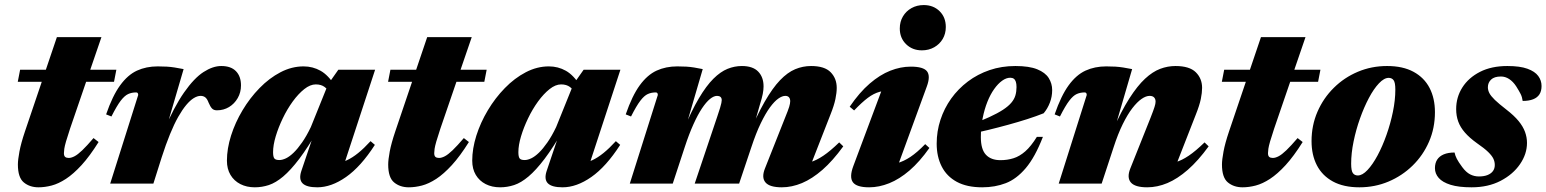

<svg xmlns="http://www.w3.org/2000/svg" viewBox="-20 -744 6266 778"><path d="M52 -412.5 61.5 -461.5H451.5L442 -412.5ZM264 -223Q253 -190 247.5 -170.8Q242 -151.5 240.5 -141Q239 -130.5 239 -123.5Q239 -112.5 244 -108.2Q249 -104 258.5 -104Q269 -104 282 -110.8Q295 -117.5 313.5 -135.2Q332 -153 359 -184.5L379.5 -168.5Q343.5 -111 310.5 -75Q277.5 -39 247.2 -19.2Q217 0.5 189.2 7.8Q161.5 15 136 15Q100.5 15 76.5 -4.8Q52.5 -24.5 52.5 -77.5Q52.5 -96.5 58.8 -130Q65 -163.5 81 -211L210.5 -593.5H391Z M540 -359Q540 -363.5 538.2 -366.5Q536.5 -369.5 531.5 -369.5Q514 -369.5 499.5 -363Q485 -356.5 469.2 -336Q453.5 -315.5 431.5 -272L410 -280.5Q436 -356 466.8 -398.2Q497.5 -440.5 535 -457.8Q572.5 -475 619 -475Q640 -475 656 -474Q672 -473 687.8 -470.5Q703.5 -468 724 -464L643.5 -189L640.5 -207.5Q685 -311 726 -369.5Q767 -428 804.8 -452.2Q842.5 -476.5 876.5 -476.5Q916 -476.5 936.2 -455.5Q956.5 -434.5 956.5 -398Q956.5 -369.5 943.2 -346.5Q930 -323.5 908 -310.2Q886 -297 859 -297Q846 -297 839 -304.5Q832 -312 825.5 -327.5Q819.5 -343.5 811.8 -349.5Q804 -355.5 793 -355.5Q780 -355.5 765.2 -346.5Q750.5 -337.5 734.8 -318.8Q719 -300 702.2 -270.5Q685.5 -241 668.8 -200Q652 -159 635 -106L601.5 0H426.5Z M1201 -51 1259 -222.5 1271 -221.5Q1228 -147 1192.8 -100.5Q1157.5 -54 1127.5 -28.8Q1097.5 -3.5 1069.5 5.8Q1041.5 15 1012.5 15Q979.5 15 954 2Q928.5 -11 914 -35.2Q899.5 -59.5 899.5 -93Q899.5 -141.5 916.2 -194.5Q933 -247.5 962.8 -297.2Q992.5 -347 1031.8 -387.2Q1071 -427.5 1116.5 -451.2Q1162 -475 1210 -475Q1247.5 -475 1279 -457.2Q1310.5 -439.5 1337.5 -396L1316.5 -364Q1309.5 -381 1295.5 -391.5Q1281.5 -402 1259.5 -402Q1237 -402 1213 -383Q1189 -364 1166.2 -332.8Q1143.5 -301.5 1125.8 -264.5Q1108 -227.5 1097.2 -191.5Q1086.5 -155.5 1086.5 -127.5Q1086.5 -109 1091.5 -102.2Q1096.5 -95.5 1112 -95.5Q1124 -95.5 1138.8 -102.5Q1153.5 -109.5 1170 -125.5Q1186.5 -141.5 1204.2 -167Q1222 -192.5 1239.5 -229L1309.5 -402.5L1351 -461.5H1500L1363 -43.5L1340.5 -81Q1364 -84.5 1386 -94.8Q1408 -105 1431.2 -123.8Q1454.5 -142.5 1481.5 -172L1499 -157Q1442 -68.5 1382.2 -26.8Q1322.5 15 1265.5 15Q1222 15 1206 -1.2Q1190 -17.5 1201 -51Z M1552.5 -412.5 1562 -461.5H1952L1942.5 -412.5ZM1764.5 -223Q1753.5 -190 1748 -170.8Q1742.5 -151.5 1741 -141Q1739.5 -130.5 1739.5 -123.5Q1739.5 -112.5 1744.5 -108.2Q1749.5 -104 1759 -104Q1769.5 -104 1782.5 -110.8Q1795.5 -117.5 1814 -135.2Q1832.5 -153 1859.5 -184.5L1880 -168.5Q1844 -111 1811 -75Q1778 -39 1747.8 -19.2Q1717.5 0.5 1689.8 7.8Q1662 15 1636.5 15Q1601 15 1577 -4.8Q1553 -24.5 1553 -77.5Q1553 -96.5 1559.2 -130Q1565.5 -163.5 1581.5 -211L1711 -593.5H1891.5Z M2195 -51 2253 -222.5 2265 -221.5Q2222 -147 2186.8 -100.5Q2151.5 -54 2121.5 -28.8Q2091.5 -3.5 2063.5 5.8Q2035.5 15 2006.5 15Q1973.5 15 1948 2Q1922.5 -11 1908 -35.2Q1893.5 -59.5 1893.5 -93Q1893.5 -141.5 1910.2 -194.5Q1927 -247.5 1956.8 -297.2Q1986.5 -347 2025.8 -387.2Q2065 -427.5 2110.5 -451.2Q2156 -475 2204 -475Q2241.5 -475 2273 -457.2Q2304.5 -439.5 2331.5 -396L2310.5 -364Q2303.5 -381 2289.5 -391.5Q2275.5 -402 2253.5 -402Q2231 -402 2207 -383Q2183 -364 2160.2 -332.8Q2137.5 -301.5 2119.8 -264.5Q2102 -227.5 2091.2 -191.5Q2080.5 -155.5 2080.5 -127.5Q2080.5 -109 2085.5 -102.2Q2090.5 -95.5 2106 -95.5Q2118 -95.5 2132.8 -102.5Q2147.5 -109.5 2164 -125.5Q2180.5 -141.5 2198.2 -167Q2216 -192.5 2233.5 -229L2303.5 -402.5L2345 -461.5H2494L2357 -43.5L2334.5 -81Q2358 -84.5 2380 -94.8Q2402 -105 2425.2 -123.8Q2448.5 -142.5 2475.5 -172L2493 -157Q2436 -68.5 2376.2 -26.8Q2316.5 15 2259.5 15Q2216 15 2200 -1.2Q2184 -17.5 2195 -51Z M3251 -39 3212.5 -80Q3238.5 -79.5 3263.2 -86.8Q3288 -94 3316.2 -113Q3344.5 -132 3380.5 -167L3397 -151Q3354.5 -92.5 3312.8 -56Q3271 -19.5 3229.8 -2.2Q3188.5 15 3148 15Q3098.5 15 3081.8 -4.8Q3065 -24.5 3079.5 -61L3161 -266.5Q3173.5 -297 3177.8 -311Q3182 -325 3182 -334Q3182 -344 3177 -349.8Q3172 -355.5 3162 -355.5Q3149.5 -355.5 3133.8 -344.5Q3118 -333.5 3100 -309Q3082 -284.5 3062.8 -244.8Q3043.5 -205 3024.5 -147.5L2975 0H2795L2886.5 -272Q2894 -294 2897.8 -306.8Q2901.5 -319.5 2903 -326.5Q2904.5 -333.5 2904.5 -338Q2904.5 -347 2899.5 -351.2Q2894.5 -355.5 2885.5 -355.5Q2872.5 -355.5 2857 -343Q2841.5 -330.5 2824.5 -305Q2807.5 -279.5 2789.8 -240.2Q2772 -201 2754.5 -147.5L2706 0H2532L2645.5 -359Q2645.5 -363.5 2643.8 -366.5Q2642 -369.5 2637 -369.5Q2619.5 -369.5 2605 -363Q2590.5 -356.5 2574.8 -336Q2559 -315.5 2537 -272L2515.5 -280.5Q2541.5 -356 2572.2 -398.2Q2603 -440.5 2640.5 -457.8Q2678 -475 2724.5 -475Q2745.5 -475 2761.2 -474Q2777 -473 2792.5 -470.5Q2808 -468 2827.5 -464L2752 -205.5L2748.5 -215Q2781.5 -294.5 2811.8 -345.5Q2842 -396.5 2870.8 -425Q2899.5 -453.5 2928 -465Q2956.5 -476.5 2986 -476.5Q3030.5 -476.5 3052.2 -454Q3074 -431.5 3074 -394Q3074 -380.5 3070.8 -363.5Q3067.5 -346.5 3059 -319.5L3021.5 -188H3009.5Q3046 -275 3078.2 -331.2Q3110.5 -387.5 3140.8 -419Q3171 -450.5 3202 -463.5Q3233 -476.5 3266.5 -476.5Q3321.5 -476.5 3346 -451.2Q3370.5 -426 3370.5 -388Q3370.5 -368.5 3365.2 -342.8Q3360 -317 3345 -279.5Z M3437.5 -70.5 3566.5 -415.5 3599.5 -376.5Q3568.5 -378.5 3544.5 -372Q3520.5 -365.5 3496.5 -347.5Q3472.5 -329.5 3441 -296.5L3423 -311.5Q3462.5 -369.5 3504 -405.2Q3545.5 -441 3587.5 -457.5Q3629.5 -474 3670.5 -474Q3722 -474 3736.5 -454.8Q3751 -435.5 3735.5 -393.5L3606 -39L3563 -77Q3591 -76.5 3616.2 -83.2Q3641.5 -90 3668.8 -108Q3696 -126 3729 -160L3746 -144.5Q3706.5 -88.5 3665.5 -53.2Q3624.5 -18 3583.2 -1.5Q3542 15 3502 15Q3451 15 3436 -5.5Q3421 -26 3437.5 -70.5ZM3626 -628.5Q3626 -656 3638.8 -677.5Q3651.5 -699 3673.5 -711.2Q3695.5 -723.5 3723 -723.5Q3762 -723.5 3787.2 -698.8Q3812.5 -674 3812.5 -634.5Q3812.5 -607.5 3800 -586.2Q3787.5 -565 3765.5 -552.5Q3743.5 -540 3715.5 -540Q3677 -540 3651.5 -565Q3626 -590 3626 -628.5Z M4073.5 -429Q4057.5 -429 4040.8 -417Q4024 -405 4008.5 -383.2Q3993 -361.5 3981 -331.5Q3969 -301.5 3961.8 -265.2Q3954.5 -229 3954.5 -188Q3954.5 -139 3975 -117Q3995.5 -95 4034 -95Q4062 -95 4086.8 -102.8Q4111.5 -110.5 4134.8 -131Q4158 -151.5 4181.5 -189.5H4206Q4174 -107 4136.5 -62.8Q4099 -18.5 4055.5 -1.8Q4012 15 3960 15Q3898 15 3857 -7.2Q3816 -29.5 3795.8 -69.5Q3775.5 -109.5 3775.5 -162Q3775.5 -212 3790.8 -258.5Q3806 -305 3834.2 -344.5Q3862.5 -384 3902 -413.8Q3941.5 -443.5 3990 -460Q4038.5 -476.5 4094.5 -476.5Q4150.5 -476.5 4183 -463.2Q4215.5 -450 4229.5 -427.8Q4243.5 -405.5 4243.5 -379Q4243.5 -352.5 4234.2 -328.2Q4225 -304 4209 -285Q4179 -273 4142.2 -261.2Q4105.5 -249.5 4065.5 -238.5Q4025.5 -227.5 3984.5 -217.5Q3943.5 -207.5 3905 -199L3907 -236Q3955 -254 3988.8 -269.5Q4022.5 -285 4044.2 -299.2Q4066 -313.5 4078 -327.8Q4090 -342 4094.5 -357.5Q4099 -373 4099 -391Q4099 -404.5 4096.2 -412.8Q4093.5 -421 4088 -425Q4082.5 -429 4073.5 -429Z M4275 -272 4253.5 -280.5Q4279.5 -356 4310.2 -398.2Q4341 -440.5 4378.5 -457.8Q4416 -475 4462.5 -475Q4483.5 -475 4499.5 -474Q4515.5 -473 4531.2 -470.5Q4547 -468 4567.5 -464L4492 -205.5L4488 -214Q4523.5 -294 4556.2 -345.2Q4589 -396.5 4619.8 -425Q4650.5 -453.5 4681 -465Q4711.5 -476.5 4743 -476.5Q4800 -476.5 4825.5 -451.2Q4851 -426 4851 -388Q4851 -368.5 4845.8 -342.8Q4840.5 -317 4825.5 -279.5L4731.5 -39L4693.5 -80Q4719 -79.5 4743.8 -86.8Q4768.5 -94 4796.8 -113Q4825 -132 4861 -167L4877.5 -151Q4835 -92.5 4793.2 -56Q4751.5 -19.5 4710.5 -2.2Q4669.5 15 4628.5 15Q4579 15 4562.2 -4.8Q4545.5 -24.5 4560 -61L4642 -266.5Q4654 -297 4658.2 -310.5Q4662.5 -324 4662.5 -332Q4662.5 -343 4656.5 -349.2Q4650.5 -355.5 4638.5 -355.5Q4623.5 -355.5 4605.8 -343.2Q4588 -331 4568.5 -305.8Q4549 -280.5 4529.5 -241Q4510 -201.5 4492.5 -147.5L4444 0H4270L4383.5 -359Q4383.5 -363.5 4381.8 -366.5Q4380 -369.5 4375 -369.5Q4357.5 -369.5 4343 -363Q4328.5 -356.5 4312.8 -336Q4297 -315.5 4275 -272Z M4931 -412.5 4940.5 -461.5H5330.5L5321 -412.5ZM5143 -223Q5132 -190 5126.5 -170.8Q5121 -151.5 5119.5 -141Q5118 -130.5 5118 -123.5Q5118 -112.5 5123 -108.2Q5128 -104 5137.5 -104Q5148 -104 5161 -110.8Q5174 -117.5 5192.5 -135.2Q5211 -153 5238 -184.5L5258.5 -168.5Q5222.5 -111 5189.5 -75Q5156.5 -39 5126.2 -19.2Q5096 0.5 5068.2 7.8Q5040.5 15 5015 15Q4979.5 15 4955.5 -4.8Q4931.5 -24.5 4931.5 -77.5Q4931.5 -96.5 4937.8 -130Q4944 -163.5 4960 -211L5089.5 -593.5H5270Z M5600.5 -476.5Q5664.5 -476.5 5707.8 -453Q5751 -429.5 5772.8 -387.5Q5794.5 -345.5 5794.5 -289.5Q5794.5 -225 5770.5 -169.8Q5746.5 -114.5 5704 -73Q5661.5 -31.5 5606.2 -8.2Q5551 15 5488.5 15Q5424.5 15 5381.2 -8.5Q5338 -32 5316.2 -74Q5294.5 -116 5294.5 -172Q5294.5 -236 5318.5 -291.2Q5342.5 -346.5 5384.8 -388.2Q5427 -430 5482.2 -453.2Q5537.5 -476.5 5600.5 -476.5ZM5482 -33Q5500.5 -33 5521.2 -55Q5542 -77 5562 -114.2Q5582 -151.5 5598.2 -197.5Q5614.5 -243.5 5624.2 -291Q5634 -338.5 5634 -381Q5634 -409.5 5627 -419Q5620 -428.5 5607 -428.5Q5588.5 -428.5 5567.5 -406.2Q5546.5 -384 5526.8 -346.8Q5507 -309.5 5490.8 -263.8Q5474.5 -218 5464.8 -170.5Q5455 -123 5455 -80.5Q5455 -52 5462 -42.5Q5469 -33 5482 -33Z M5874 -126Q5876.5 -113.5 5883 -100.8Q5889.5 -88 5905 -67Q5920.5 -46 5937 -37.5Q5953.5 -29 5972.5 -29Q5993.5 -29 6007.8 -34.8Q6022 -40.5 6029.5 -50.8Q6037 -61 6037 -75.5Q6037 -88.5 6031.5 -100.5Q6026 -112.5 6010.5 -127.8Q5995 -143 5964.5 -164Q5934.5 -185.5 5916 -206.8Q5897.5 -228 5889 -251.2Q5880.5 -274.5 5880.5 -302Q5880.5 -350 5905.5 -389.5Q5930.5 -429 5977 -452.8Q6023.5 -476.5 6088 -476.5Q6139 -476.5 6169.2 -465.5Q6199.5 -454.5 6213 -436.2Q6226.5 -418 6226.5 -395.5Q6226.5 -375 6218 -361.8Q6209.5 -348.5 6192.5 -341.8Q6175.5 -335 6150 -335Q6148 -350.5 6141.8 -363Q6135.5 -375.5 6123.5 -394.5Q6111 -413.5 6095.2 -423.8Q6079.5 -434 6062 -434Q6035 -434 6022 -421.5Q6009 -409 6009 -390.5Q6009 -378.5 6015 -366.8Q6021 -355 6037.2 -339.2Q6053.5 -323.5 6084.5 -299.5Q6115.5 -275.5 6133.5 -253.5Q6151.5 -231.5 6159.5 -209.5Q6167.5 -187.5 6167.5 -165Q6167.5 -120 6139.2 -78.8Q6111 -37.5 6060.5 -11.2Q6010 15 5943 15Q5890.5 15 5857.8 4.8Q5825 -5.5 5809.8 -23Q5794.5 -40.5 5794.5 -62.5Q5794.5 -83 5803.5 -97Q5812.5 -111 5830.2 -118.5Q5848 -126 5874 -126Z"/></svg>

Font: Newsreader 36pt ExtraBold
Style: Italic
Weight: 800
Italic angle: -17°
Designer: Hugues Gentile
Foundry: Production Type
Version: Version 1.003